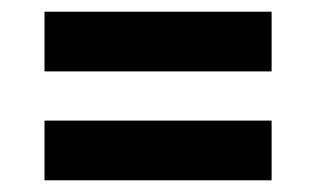

<svg xmlns="http://www.w3.org/2000/svg" viewBox="-20 -504 540 328"><path d="M444 -382H56V-484H444ZM444 -196H56V-298H444Z"/></svg>

Font: Iosevka Curly Heavy
Style: Regular
Weight: 900
Monospace: yes
Designer: Belleve Invis
Foundry: Belleve Invis
Version: Version 22.1.2; ttfautohint (v1.8.4)